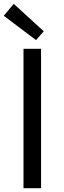

<svg xmlns="http://www.w3.org/2000/svg" viewBox="-23 -990 336 1010"><path d="M100.6 0V-733.4H193V0ZM166.7 -779 -3.2 -907.1 49.3 -969.7 207.2 -825.4Z"/></svg>

Font: Noto Sans TC
Style: Regular
Weight: 100
Designer: Ryoko NISHIZUKA 西塚涼子 (kana, bopomofo & ideographs); Paul D. Hunt (Latin, Greek & Cyrillic); Sandoll Communications 산돌커뮤니
Foundry: Adobe
Version: Version 2.004;hotconv 1.0.118;makeotfexe 2.5.65603